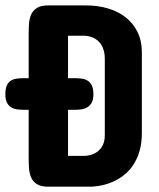

<svg xmlns="http://www.w3.org/2000/svg" viewBox="-29 -704 599 724"><path d="M294.9 -683.6Q339.4 -683.6 377.7 -672.4Q416 -661.1 444.6 -638.9Q473.1 -616.7 489.5 -583.5Q505.9 -550.3 505.9 -505.9V-203.1Q505.9 -165 497.6 -136Q489.3 -106.9 475.8 -85.7Q462.4 -64.5 445.3 -49.6Q428.2 -34.7 410.6 -25.4Q368.7 -2.9 315.4 0H153.3Q125.5 0 110.4 -9.5Q95.2 -19 88.4 -34.9Q81.5 -50.8 80.3 -70.8Q79.1 -90.8 79.1 -112.3V-290H61.5Q47.9 -290 35.2 -291.7Q22.5 -293.5 12.7 -299.6Q2.9 -305.7 -2.9 -317.1Q-8.8 -328.6 -8.8 -348.6Q-8.8 -370.1 -2.9 -382.3Q2.9 -394.5 12.7 -400.4Q22.5 -406.2 35.2 -407.7Q47.9 -409.2 61.5 -409.2H79.1V-572.3Q79.1 -593.3 80.3 -613.3Q81.5 -633.3 88.4 -648.9Q95.2 -664.6 110.4 -674.1Q125.5 -683.6 153.3 -683.6ZM366.2 -482.4Q366.2 -498.5 363 -511Q359.9 -523.4 354.5 -532.7Q349.1 -542 342.3 -548.3Q335.4 -554.7 328.6 -558.6Q312 -567.9 291 -569.3H227.5V-409.2H252.9Q265.1 -409.2 277.8 -407.7Q290.5 -406.2 300.5 -400.4Q310.5 -394.5 316.9 -382.3Q323.2 -370.1 323.2 -348.6Q323.2 -328.6 316.9 -317.1Q310.5 -305.7 300.5 -299.6Q290.5 -293.5 277.8 -291.7Q265.1 -290 252.9 -290H227.5V-116.2H291Q312 -117.2 328.6 -126Q335.4 -129.4 342.3 -135.3Q349.1 -141.1 354.5 -149.2Q359.9 -157.2 363 -168.5Q366.2 -179.7 366.2 -194.3Z"/></svg>

Font: Concert One
Style: Regular
Weight: 400
Version: Version 1.003